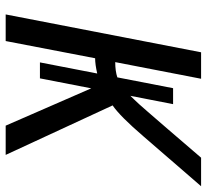

<svg xmlns="http://www.w3.org/2000/svg" viewBox="-46 -682 728 676"><g transform="rotate(90 318.0 -344.0)"><path d="M164.1 -688H257.3L198.7 -385.7Q230 -385.7 252.4 -393.1L290.5 -589.4H346.7L317.4 -439Q324.2 -445.8 331.3 -453.4Q338.4 -460.9 346.2 -469.2Q351.6 -475.1 374.3 -501.2Q397 -527.3 437.3 -574Q477.5 -620.6 535.2 -688H635.7L460.4 -485.4Q389.6 -402.8 351.1 -376.5L525.4 0H422.4L291 -301.3L255.9 -120.6H199.7L238.8 -322.3Q206.5 -314.9 185.1 -314.9L124.5 0H30.8Z"/></g></svg>

Font: Arimo
Style: Italic
Weight: 400
Italic angle: -12°
Designer: Steve Matteson
Foundry: Monotype Imaging Inc.
Version: Version 1.33